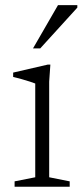

<svg xmlns="http://www.w3.org/2000/svg" viewBox="-20 -710 314 730"><path d="M171.5 -464.5 167 -399.5V-36L245 -20.5V0H35.5V-20.5L114 -36V-392.5Q108.5 -395 94.2 -399.5Q80 -404 62.8 -409Q45.5 -414 30 -417.5V-434L162 -464.5ZM105.5 -526 200.5 -690.5H274V-681L133 -526Z"/></svg>

Font: Newsreader 14pt Light
Style: Regular
Weight: 300
Designer: Hugues Gentile
Foundry: Production Type
Version: Version 1.003